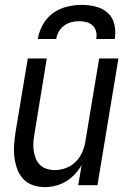

<svg xmlns="http://www.w3.org/2000/svg" viewBox="-20 -760 540 788"><path d="M164 8Q138 8 114 -0.5Q90 -9 74 -27Q58 -45 50 -68Q42 -91 39 -116Q36 -141 38 -167Q40 -193 44 -219L94 -520H172L121 -208Q118 -191 117 -174Q116 -157 118.5 -140.5Q121 -124 127 -109Q133 -94 144.5 -83Q156 -72 172 -67Q188 -62 205 -62Q228 -62 251 -70.5Q274 -79 291.5 -97Q309 -115 318.5 -137.5Q328 -160 331 -183L387 -520H466L380 0H301L315 -82Q303 -62 286.5 -44.5Q270 -27 250 -15Q230 -3 207.5 2.5Q185 8 164 8ZM135 -600Q140 -630 156 -659Q172 -688 198 -706.5Q224 -725 255 -732.5Q286 -740 316 -740Q346 -740 374.5 -732.5Q403 -725 423 -706.5Q443 -688 449.5 -659Q456 -630 451 -600H375Q378 -616 374.5 -630.5Q371 -645 360.5 -655Q350 -665 335.5 -669Q321 -673 305 -673Q289 -673 273 -669Q257 -665 243.5 -655Q230 -645 221.5 -630.5Q213 -616 211 -600Z"/></svg>

Font: Iosevka SS04 Oblique
Style: Regular
Weight: 400
Italic angle: -9°
Monospace: yes
Designer: Belleve Invis
Foundry: Belleve Invis
Version: Version 19.0.0; ttfautohint (v1.8.4)